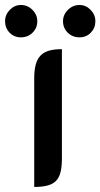

<svg xmlns="http://www.w3.org/2000/svg" viewBox="-86 -742 398 762"><path d="M159.7 -113.3Q159.7 -81.5 154.5 -59.8Q149.4 -38.1 137 -24.9Q124.5 -11.7 103.3 -5.9Q82 0 49.8 0V-430.2Q49.8 -462.9 55.7 -485.1Q61.5 -507.3 74.5 -521Q87.4 -534.7 108.4 -540.8Q129.4 -546.9 159.7 -546.9ZM229.5 -722.2Q254.9 -722.2 273.7 -702.9Q292.5 -683.6 292.5 -657.7Q292.5 -630.9 274.4 -612.3Q256.3 -593.8 229.5 -593.8Q201.7 -593.8 182.9 -612.3Q164.1 -630.9 164.1 -657.7Q164.1 -683.6 183.6 -702.9Q203.1 -722.2 229.5 -722.2ZM-2.9 -722.2Q23.4 -722.2 42.7 -702.9Q62 -683.6 62 -657.7Q62 -630.9 43.2 -612.3Q24.4 -593.8 -2.9 -593.8Q-29.8 -593.8 -47.9 -612.3Q-65.9 -630.9 -65.9 -657.7Q-65.9 -683.6 -47.1 -702.9Q-28.3 -722.2 -2.9 -722.2Z"/></svg>

Font: Unique
Style: Regular
Weight: 400
Designer: Anna Pocius (aka Artmaker)
Foundry: Anna Pocius
Version: Version 1.000 2013 initial release